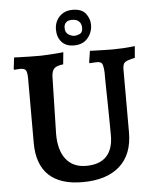

<svg xmlns="http://www.w3.org/2000/svg" viewBox="-58 -905 779 966"><g transform="rotate(-5 331.5 -422.0)"><path d="M320 12Q207 12 149.5 -43Q92 -98 92 -206V-529Q92 -561 85.5 -572Q79 -583 58 -583Q50 -583 38 -582Q26 -581 26 -581L24 -585L31 -643Q31 -643 54 -642Q77 -641 108.5 -640.5Q140 -640 166 -640Q181 -640 200.5 -641.5Q220 -643 238.5 -644Q257 -645 268.5 -646.5Q280 -648 280 -648L274 -587Q241 -583 229 -571.5Q217 -560 215 -533L208 -240Q208 -158 243.5 -113Q279 -68 345 -68Q413 -68 447.5 -104Q482 -140 482 -210Q482 -231 481.5 -269Q481 -307 480.5 -351Q480 -395 479 -435.5Q478 -476 478 -502.5Q478 -529 478 -529Q476 -562 470 -572.5Q464 -583 444 -583Q436 -583 422 -582Q408 -581 408 -581L405 -585L414 -643Q414 -643 426 -642.5Q438 -642 457 -641.5Q476 -641 495.5 -640.5Q515 -640 529 -640Q554 -640 579.5 -641.5Q605 -643 623 -645Q641 -647 641 -647L636 -588Q597 -580 585.5 -571Q574 -562 574 -535V-217Q574 -106 508 -47Q442 12 320 12ZM337 -677Q296 -677 274.5 -701.5Q253 -726 253 -764Q253 -803 278 -829.5Q303 -856 345 -856Q391 -856 411 -830Q431 -804 431 -773Q431 -735 406.5 -706Q382 -677 337 -677ZM344 -725Q355 -725 370 -731.5Q385 -738 385 -762Q385 -782 373 -794Q361 -806 338 -806Q317 -806 307 -796Q297 -786 297 -769Q297 -745 313 -735Q329 -725 344 -725Z"/></g></svg>

Font: Alegreya SemiBold
Style: Regular
Weight: 600
Designer: Juan Pablo del Peral
Foundry: Huerta Tipografica
Version: Version 2.009